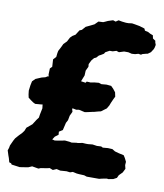

<svg xmlns="http://www.w3.org/2000/svg" viewBox="-103 -765 728 851"><g transform="rotate(10 261.0 -339.5)"><path d="M6 14 3 9 -6 6 -11 -12 -15 -23 -22 -45 -18 -57 -16 -68 -5 -92 1 -103 16 -120 27 -131 36 -143 42 -158 66 -178 80 -200 89 -212 91 -226 97 -255 95 -272 87 -271 62 -269 52 -274 42 -281 29 -291 26 -305 24 -322 27 -346 31 -365 44 -378 70 -389 86 -393 96 -399H100L98 -408L99 -435L108 -444L107 -461L106 -477L118 -490L120 -508L122 -518L132 -537L139 -552L153 -566L163 -585L172 -594L185 -602L199 -624L209 -628L223 -644L246 -655L260 -662L275 -677L296 -678L303 -681L316 -687L338 -694L350 -690L362 -698L378 -695L396 -693H407L423 -695L436 -693L458 -689L481 -682L485 -673L499 -670L510 -664L523 -659L526 -645L538 -637L539 -630L543 -619L540 -605L537 -598L531 -589L528 -584L517 -576L513 -574L507 -573L492 -569L486 -565L474 -567L460 -563L445 -562L429 -566H410L388 -559L376 -563L360 -558H346L328 -548L324 -541L311 -533L303 -529L293 -518L284 -514L274 -502L265 -484L266 -472L257 -453L256 -431L250 -416L245 -403L266 -400L270 -406L288 -405L303 -408L324 -410L336 -406L359 -408L380 -406L391 -395L402 -381L406 -362L400 -350L392 -332L387 -319L378 -304L367 -296L355 -287L342 -284L324 -279H322L300 -274L285 -271L258 -277L246 -275L231 -278L227 -277L231 -263L222 -244L218 -223L211 -210L203 -176L187 -166L188 -152L173 -141L164 -127L176 -124L206 -129L220 -132L241 -130L251 -128L272 -131H279L299 -135L314 -134H324L344 -136L364 -133L383 -134L391 -130L414 -132L434 -131L447 -123L465 -118L488 -113L495 -102L503 -86L502 -71L506 -55L497 -37L482 -22L476 -9L461 -1L440 3L432 2L411 6L399 9H385H370H343L331 5L308 4L297 3L279 -1L267 3L251 1L223 3L206 -1L190 6L175 0L162 3L136 7L126 11L97 6L81 13L57 17L43 19Z"/></g></svg>

Font: Winky Rough SemiBold
Style: Italic
Weight: 600
Italic angle: -8.97852°
Designer: Simon Atzbach
Foundry: typofactur
Version: Version 1.206; ttfautohint (v1.8.4.7-5d5b)